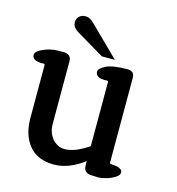

<svg xmlns="http://www.w3.org/2000/svg" viewBox="-103 -763 788 857"><g transform="rotate(15 291.5 -335.0)"><path d="M304 -521 176 -597Q164 -604 156 -614Q148 -624 148 -637Q148 -654 159 -664.5Q170 -675 188 -675Q200 -675 209.5 -669.5Q219 -664 233 -650L364 -521ZM430 5 396 4Q360 2 360 -31V-52Q289 1 222 1Q145 1 106 -47Q67 -95 67 -172V-417Q67 -423 60.5 -422.5Q54 -422 48 -422Q42 -423 36 -423.5Q30 -424 25 -426Q18 -429 13 -434.5Q8 -440 8 -450Q8 -458 17.5 -466Q27 -474 42 -480.5Q57 -487 74.5 -491Q92 -495 108 -495H137Q151 -495 160.5 -487Q170 -479 170 -464V-172Q170 -154 175.5 -137Q181 -120 191.5 -107Q202 -94 217 -86Q232 -78 251 -78Q272 -78 299 -88Q326 -98 360 -121V-417Q360 -423 353.5 -422.5Q347 -422 341 -422Q335 -423 329 -423.5Q323 -424 318 -426Q311 -429 306 -434.5Q301 -440 301 -450Q301 -465 331.5 -480Q362 -495 430 -495Q462 -495 462 -464V-73Q462 -67 468 -67Q474 -67 480 -66Q486 -65 491.5 -64.5Q497 -64 503 -62Q508 -60 514.5 -55.5Q521 -51 521 -41Q521 -32 510.5 -23.5Q500 -15 485 -8.5Q470 -2 454.5 1.5Q439 5 430 5Z"/></g></svg>

Font: Jura
Style: Bold
Weight: 700
Designer: Ed Merritt
Foundry: Ten by Twenty
Version: Version 1.007